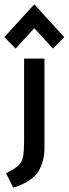

<svg xmlns="http://www.w3.org/2000/svg" viewBox="-52 -654 316 885"><path d="M0 0ZM59 -3Q59 43 54.5 66.5Q50 90 36 105.5Q22 121 -10 137L-24 145L9 211L22 207Q100 179 126.5 133.5Q153 88 153 29V-384H59ZM192 -430 244 -483 106 -634 -32 -483 20 -430 106 -524Z"/></svg>

Font: Cambay Devanagari
Style: Regular
Weight: 700
Designer: Pooja Saxena
Foundry: Pooja Saxena
Version: Version 1.095;PS 001.095;hotconv 1.0.70;makeotf.lib2.5.58329